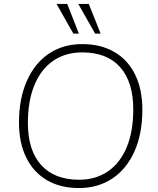

<svg xmlns="http://www.w3.org/2000/svg" viewBox="-20 -943 799 971"><path d="M76 -323Q76 -443 115.5 -533Q155 -623 227 -671.5Q299 -720 396 -720Q490 -720 558.5 -680Q627 -640 663.5 -565.5Q700 -491 700 -388Q700 -268 660.5 -178.5Q621 -89 548.5 -40.5Q476 8 379 8Q285 8 217 -32Q149 -72 112.5 -146.5Q76 -221 76 -323ZM654 -389Q654 -529 587.5 -603.5Q521 -678 396 -678Q311 -678 249 -635.5Q187 -593 154 -512.5Q121 -432 121 -322Q121 -183 188 -108.5Q255 -34 380 -34Q464 -34 526 -76.5Q588 -119 621 -199Q654 -279 654 -389ZM266 -923H320L379 -773H351ZM376 -923H429L489 -773H461Z"/></svg>

Font: Muli ExtraLight
Style: Italic
Weight: 275
Italic angle: -4.541°
Designer: Vernon Adams
Foundry: Vernon Adams
Version: Version 2.001